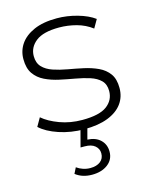

<svg xmlns="http://www.w3.org/2000/svg" viewBox="-113 -600 703 890"><g transform="rotate(-15 239.0 -154.5)"><path d="M238 4Q173 4 116.5 -15Q60 -34 29 -63L52 -103Q82 -77 132 -58.5Q182 -40 240 -40Q322 -40 358 -67Q394 -94 394 -138Q394 -170 375.5 -188.5Q357 -207 326 -217Q295 -227 258 -233.5Q221 -240 184 -248Q147 -256 116 -271Q85 -286 66.5 -312.5Q48 -339 48 -383Q48 -423 70 -455Q92 -487 136 -506.5Q180 -526 246 -526Q295 -526 344.5 -512Q394 -498 425 -475L402 -435Q369 -460 328 -471Q287 -482 245 -482Q169 -482 133.5 -454Q98 -426 98 -384Q98 -351 116.5 -331.5Q135 -312 166 -301.5Q197 -291 234 -284.5Q271 -278 308 -270Q345 -262 376 -247.5Q407 -233 425.5 -207.5Q444 -182 444 -139Q444 -96 420.5 -64Q397 -32 351 -14Q305 4 238 4ZM218 217Q195 217 175.5 211Q156 205 139 192L153 164Q167 174 183.5 179.5Q200 185 218 185Q248 185 266 171Q284 157 284 132Q284 110 267 95.5Q250 81 218 81H198L221 -6H254L238 54Q278 56 300.5 78Q323 100 323 134Q323 172 293.5 194.5Q264 217 218 217Z"/></g></svg>

Font: MOST Montserrat Light
Style: Regular
Weight: 300
Designer: Julieta Ulanovsky
Foundry: Julieta Ulanovsky
Version: Version 8.000;March 11, 2024;FontCreator 15.0.0.2926 64-bit